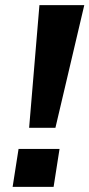

<svg xmlns="http://www.w3.org/2000/svg" viewBox="-20 -725 347 745"><path d="M93 -229 133 -705H307L195 -229ZM29 0 52 -147H211L188 0Z"/></svg>

Font: Nunito Sans 7pt SemiExpanded
Style: Bold Italic
Weight: 700
Width: 6
Italic angle: -9°
Designer: Vernon Adams
Foundry: Vernon Adams
Version: Version 3.101;gftools[0.9.27]